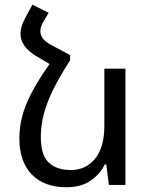

<svg xmlns="http://www.w3.org/2000/svg" viewBox="-20 -783 639 813"><path d="M276.9 -549.8V-527.8Q231.9 -458 205.1 -403.1Q178.2 -348.1 165.5 -300Q152.8 -252 152.8 -204.1Q152.8 -126 186.5 -94.5Q220.2 -63 279.8 -63Q342.8 -63 382.3 -110.6Q421.9 -158.2 421.9 -252V-492.2H511.2V0H440.9L430.2 -86.9H423.8Q404.8 -46.9 364.5 -18.6Q324.2 9.8 261.2 9.8Q167 9.8 114.5 -44.2Q62 -98.1 62 -198.2Q62 -243.2 73.5 -288.6Q85 -334 113 -388.4Q141.1 -442.9 189.9 -512.2L137.2 -543Q66.9 -584 66.9 -640.1Q66.9 -669.9 85.9 -705.1L117.2 -763.2L186 -729L164.1 -691.9Q150.9 -669.9 150.9 -650.9Q150.9 -617.2 193.8 -594.2Z"/></svg>

Font: Kurinto Seri
Style: Regular
Weight: 400
Designer: Kurinto was developed by Clint Goss from a range of fonts that are compatible with the SIL Open Font License Version 1.1
Foundry: Clinton F. Goss
Version: Version 2.196; July 25, 2020